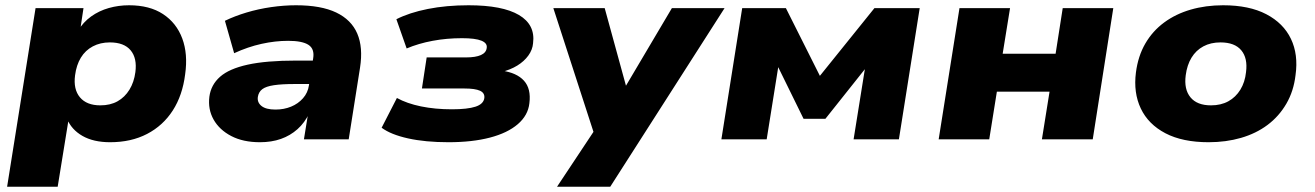

<svg xmlns="http://www.w3.org/2000/svg" viewBox="-20 -529 4991 729"><path d="M7 180 115 -498H297L284 -412H276Q296 -445 326 -466.5Q356 -488 393 -498.5Q430 -509 470 -509Q548 -509 599 -475.5Q650 -442 672 -383Q694 -324 683 -247Q673 -167 636 -109.5Q599 -52 538.5 -20.5Q478 11 398 11Q335 11 293 -13Q251 -37 234 -79H241L199 180ZM361 -129Q399 -129 426.5 -144.5Q454 -160 471.5 -188.5Q489 -217 494 -255Q501 -308 476 -338Q451 -368 397 -368Q361 -368 332.5 -353Q304 -338 287 -310Q270 -282 265 -243Q258 -190 283.5 -159.5Q309 -129 361 -129Z M967 11Q903 11 858 -12.5Q813 -36 791 -75Q769 -114 775 -162Q781 -207 815.5 -237.5Q850 -268 920.5 -283.5Q991 -299 1105 -299H1188L1174 -210H1099Q1050 -210 1020 -205.5Q990 -201 976 -190.5Q962 -180 959 -161Q956 -140 973 -126.5Q990 -113 1026 -113Q1058 -113 1085 -124Q1112 -135 1130.5 -156Q1149 -177 1153 -205L1169 -307Q1175 -343 1151.5 -358.5Q1128 -374 1074 -374Q1025 -374 973 -362.5Q921 -351 869 -327L834 -450Q871 -468 916 -481.5Q961 -495 1009.5 -502Q1058 -509 1104 -509Q1199 -509 1256.5 -481.5Q1314 -454 1336.5 -401.5Q1359 -349 1347 -272L1304 0H1134L1150 -99H1154Q1137 -63 1109.5 -38.5Q1082 -14 1046.5 -1.5Q1011 11 967 11Z M1683 11Q1595 11 1529.5 -3.5Q1464 -18 1429 -44L1487 -157Q1525 -136 1578.5 -125Q1632 -114 1696 -114Q1755 -114 1785.5 -124Q1816 -134 1819 -157Q1821 -176 1802.5 -184.5Q1784 -193 1743 -193H1582L1600 -311H1749Q1786 -311 1806 -320Q1826 -329 1828 -347Q1831 -365 1808 -374.5Q1785 -384 1734 -384Q1676 -384 1622.5 -374Q1569 -364 1524 -345L1485 -456Q1534 -481 1604.5 -495Q1675 -509 1759 -509Q1888 -509 1950.5 -472Q2013 -435 2004 -365Q2002 -340 1986 -318Q1970 -296 1944 -280Q1918 -264 1882 -255L1884 -261Q1942 -253 1969.5 -222.5Q1997 -192 1990 -137Q1985 -91 1946 -57.5Q1907 -24 1840 -6.5Q1773 11 1683 11Z M2095 180 2249 -52V20L2081 -498H2276L2364 -177H2341L2531 -498H2731L2297 180Z M2719 0 2798 -498H2964L3093 -241L3300 -498H3472L3393 0H3221L3268 -293H3285L3114 -78H3031L2925 -294H2938L2891 0Z M3544 0 3623 -498H3815L3787 -325H3988L4015 -498H4207L4129 0H3936L3965 -181H3765L3736 0Z M4569 11Q4470 11 4405 -23Q4340 -57 4311.5 -117Q4283 -177 4293 -254Q4301 -316 4328.5 -363.5Q4356 -411 4400 -443.5Q4444 -476 4501 -492.5Q4558 -509 4624 -509Q4723 -509 4788 -475Q4853 -441 4881.5 -381.5Q4910 -322 4899 -244Q4892 -183 4864 -135Q4836 -87 4792.5 -54.5Q4749 -22 4692 -5.5Q4635 11 4569 11ZM4578 -129Q4616 -129 4644 -144.5Q4672 -160 4689.5 -188.5Q4707 -217 4711 -255Q4718 -308 4693 -338Q4668 -368 4614 -368Q4577 -368 4549 -353Q4521 -338 4504 -310Q4487 -282 4482 -243Q4475 -190 4500 -159.5Q4525 -129 4578 -129Z"/></svg>

Font: Nunito Sans 10pt SemiExpanded Black
Style: Italic
Weight: 900
Width: 6
Italic angle: -9°
Designer: Vernon Adams
Foundry: Vernon Adams
Version: Version 3.101;gftools[0.9.27]